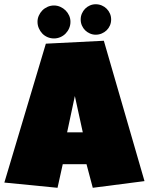

<svg xmlns="http://www.w3.org/2000/svg" viewBox="-36 -890 696 899"><path d="M640.6 -42 398.4 -10.7 369.1 -121.1H257.8L233.4 -10.7L-15.6 -35.2L178.7 -685.5L450.2 -699.2ZM351.6 -270.5 314.5 -440.4 278.3 -270.5ZM484.4 -798.8Q484.4 -783.7 478.8 -770.8Q473.1 -757.8 463.4 -748.3Q453.6 -738.8 440.4 -733.2Q427.2 -727.5 412.1 -727.5Q397.9 -727.5 385 -733.2Q372.1 -738.8 362.5 -748.3Q353 -757.8 347.4 -770.8Q341.8 -783.7 341.8 -798.8Q341.8 -813.5 347.4 -826.4Q353 -839.4 362.5 -849.1Q372.1 -858.9 385 -864.5Q397.9 -870.1 412.1 -870.1Q427.2 -870.1 440.4 -864.5Q453.6 -858.9 463.4 -849.1Q473.1 -839.4 478.8 -826.4Q484.4 -813.5 484.4 -798.8ZM293.9 -788.1Q293.9 -772 287.8 -757.8Q281.7 -743.7 271.2 -732.9Q260.7 -722.2 246.6 -716.1Q232.4 -710 216.8 -710Q200.7 -710 186.5 -716.1Q172.4 -722.2 162.1 -732.9Q151.9 -743.7 145.8 -757.8Q139.6 -772 139.6 -788.1Q139.6 -803.2 145.8 -816.9Q151.9 -830.6 162.1 -841.1Q172.4 -851.6 186.5 -857.9Q200.7 -864.3 216.8 -864.3Q232.4 -864.3 246.6 -857.9Q260.7 -851.6 271.2 -841.1Q281.7 -830.6 287.8 -816.9Q293.9 -803.2 293.9 -788.1Z"/></svg>

Font: Luckiest Guy RUS-BEL-UKR
Style: Regular
Weight: 400
Designer: Astigmatic (AOETI)
Foundry: Astigmatic (AOETI)
Version: Version 1.00 March 11, 2019, initial release